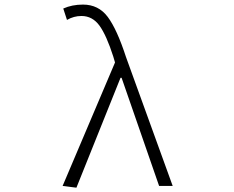

<svg xmlns="http://www.w3.org/2000/svg" viewBox="-20 -828 1040 855"><path d="M320.3 7.8 258.8 0 492.2 -549.8 484.4 -576.2Q454.1 -670.9 422.9 -713.9Q391.6 -756.8 342.8 -756.8Q308.6 -756.8 278.3 -739.3L261.7 -790Q300.8 -807.6 349.6 -807.6Q418.9 -807.6 460 -752.4Q501 -697.3 541 -574.2L749 0H688.5L521.5 -481.4H516.6Z"/></svg>

Font: GenEi Gothic M Light
Style: Regular
Weight: 300
Designer: o_tamon (Modified); [Source Han Sans]
Ryoko NISHIZUKA  (kana & ideographs); Paul D. Hunt (Latin, Greek & Cyrillic); Wenl
Version: Version 1.1a;Original Version 1.004